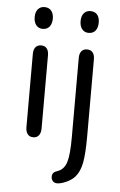

<svg xmlns="http://www.w3.org/2000/svg" viewBox="-54 -596 521 833"><g transform="rotate(5 206.5 -179.5)"><path d="M106 -558Q88 -558 77.5 -545.5Q67 -533 67 -511Q67 -489 77.5 -476Q88 -463 106 -463Q125 -463 135.5 -476Q146 -489 146 -511Q146 -533 135.5 -545.5Q125 -558 106 -558ZM73 -32Q73 -13 81.5 -2Q90 9 106 9Q122 9 130.5 -2Q139 -13 139 -32V-351Q139 -370 130.5 -380.5Q122 -391 106 -391Q90 -391 81.5 -380.5Q73 -370 73 -351ZM339 -17V-351Q339 -370 330.5 -380.5Q322 -391 306 -391Q290 -391 281.5 -380.5Q273 -370 273 -351V-4Q273 70 263 102.5Q253 135 226 145Q213 149 207 155Q201 161 201 173Q201 184 208 191.5Q215 199 226 199Q244 199 267.5 188Q291 177 304 162Q324 139 331.5 99.5Q339 60 339 -17ZM306 -558Q288 -558 277.5 -545.5Q267 -533 267 -511Q267 -489 277.5 -476Q288 -463 306 -463Q325 -463 335.5 -476Q346 -489 346 -511Q346 -534 335.5 -546Q325 -558 306 -558Z"/></g></svg>

Font: Beiruti
Style: Regular
Weight: 400
Designer: Arlette Boutros
Foundry: Boutros
Version: Version 1.41